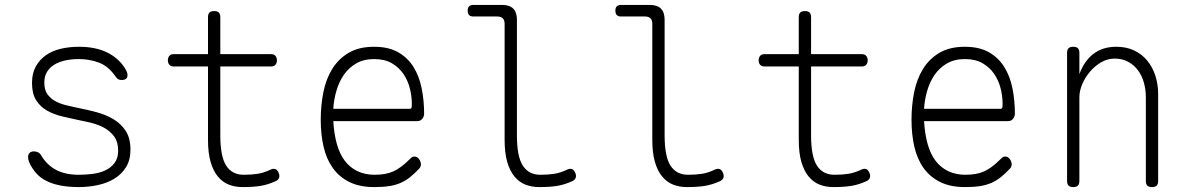

<svg xmlns="http://www.w3.org/2000/svg" viewBox="-20 -750 4840 780"><path d="M300 10Q276 10 251 7.5Q226 5 202 -2Q178 -9 157 -21.5Q136 -34 120 -55Q111 -66 102.5 -82.5Q94 -99 94 -112Q94 -122 100 -128.5Q106 -135 118 -135Q126 -135 134 -131.5Q142 -128 147 -119Q171 -79 208.5 -59.5Q246 -40 300 -40Q327 -40 355.5 -43.5Q384 -47 407 -57.5Q430 -68 445 -87.5Q460 -107 460 -138Q460 -173 444.5 -194.5Q429 -216 405.5 -229.5Q382 -243 354 -250Q326 -257 300 -262Q267 -269 233 -277Q199 -285 171.5 -300.5Q144 -316 127 -342.5Q110 -369 110 -413Q110 -452 125.5 -480Q141 -508 167 -526Q193 -544 227.5 -552Q262 -560 300 -560Q368 -560 415 -537Q462 -514 488 -472Q493 -464 495.5 -457.5Q498 -451 498 -445Q498 -434 491.5 -429.5Q485 -425 475 -425Q467 -425 461.5 -427.5Q456 -430 451 -437Q422 -480 383.5 -495Q345 -510 300 -510Q271 -510 245.5 -504.5Q220 -499 201 -487.5Q182 -476 171 -458Q160 -440 160 -414Q160 -384 173.5 -366Q187 -348 207.5 -337.5Q228 -327 253 -321.5Q278 -316 300 -311Q336 -304 373 -294Q410 -284 440.5 -266Q471 -248 490.5 -218.5Q510 -189 510 -142Q510 -100 492 -71Q474 -42 444.5 -24Q415 -6 377 2Q339 10 300 10Z M1082 -530Q1093 -530 1099 -523Q1105 -516 1105 -505Q1105 -494 1099 -487Q1093 -480 1082 -480H875V-200Q875 -114 899 -77Q923 -40 970 -40Q1002 -40 1027 -44Q1052 -48 1077 -60Q1089 -66 1097.5 -63.5Q1106 -61 1111 -50Q1117 -38 1114 -28.5Q1111 -19 1100 -14Q1069 0 1039.5 5Q1010 10 965 10Q935 10 909.5 0Q884 -10 865 -33Q846 -56 835.5 -92.5Q825 -129 825 -182V-480H685Q674 -480 668 -487Q662 -494 662 -505Q662 -516 668 -523Q674 -530 685 -530H825V-680Q825 -693 831 -699Q837 -705 850 -705Q863 -705 869 -699Q875 -693 875 -680V-530Z M1664 -114Q1675 -114 1682.5 -103.5Q1690 -93 1690 -82Q1690 -77 1688 -72.5Q1686 -68 1682 -64Q1663 -44 1645.5 -30Q1628 -16 1607.5 -7Q1587 2 1561.5 6Q1536 10 1500 10Q1441 10 1399.5 -10.5Q1358 -31 1332 -67.5Q1306 -104 1294.5 -154Q1283 -204 1283 -263Q1283 -321 1293.5 -374.5Q1304 -428 1329.5 -469.5Q1355 -511 1396.5 -535.5Q1438 -560 1500 -560Q1558 -560 1597 -538Q1636 -516 1659.5 -478.5Q1683 -441 1693 -391.5Q1703 -342 1703 -288Q1703 -277 1695.5 -267.5Q1688 -258 1676 -258H1334Q1337 -206 1348.5 -165Q1360 -124 1381 -96.5Q1402 -69 1432.5 -54.5Q1463 -40 1502 -40Q1548 -40 1578.5 -54Q1609 -68 1641 -100Q1646 -105 1651 -109.5Q1656 -114 1664 -114ZM1334 -308H1645Q1650 -308 1651.5 -311.5Q1653 -315 1653 -329Q1653 -359 1645 -391Q1637 -423 1619 -449.5Q1601 -476 1572 -493Q1543 -510 1500 -510Q1457 -510 1426.5 -492Q1396 -474 1376.5 -445.5Q1357 -417 1346.5 -380.5Q1336 -344 1334 -308Z M2080 -200Q2080 -114 2104 -77Q2128 -40 2175 -40Q2207 -40 2232 -44Q2257 -48 2282 -60Q2294 -66 2302.5 -63.5Q2311 -61 2316 -50Q2322 -38 2319 -28.5Q2316 -19 2305 -14Q2274 0 2244.5 5Q2215 10 2170 10Q2140 10 2114.5 0Q2089 -10 2070 -33Q2051 -56 2040.5 -92.5Q2030 -129 2030 -182V-653Q2030 -668 2022.5 -675.5Q2015 -683 2000 -683H1903Q1891 -683 1885.5 -689Q1880 -695 1880 -707Q1880 -719 1886 -724.5Q1892 -730 1904 -730H2020Q2050 -730 2065 -715Q2080 -700 2080 -670Z M2680 -200Q2680 -114 2704 -77Q2728 -40 2775 -40Q2807 -40 2832 -44Q2857 -48 2882 -60Q2894 -66 2902.5 -63.5Q2911 -61 2916 -50Q2922 -38 2919 -28.5Q2916 -19 2905 -14Q2874 0 2844.5 5Q2815 10 2770 10Q2740 10 2714.5 0Q2689 -10 2670 -33Q2651 -56 2640.5 -92.5Q2630 -129 2630 -182V-653Q2630 -668 2622.5 -675.5Q2615 -683 2600 -683H2503Q2491 -683 2485.5 -689Q2480 -695 2480 -707Q2480 -719 2486 -724.5Q2492 -730 2504 -730H2620Q2650 -730 2665 -715Q2680 -700 2680 -670Z M3482 -530Q3493 -530 3499 -523Q3505 -516 3505 -505Q3505 -494 3499 -487Q3493 -480 3482 -480H3275V-200Q3275 -114 3299 -77Q3323 -40 3370 -40Q3402 -40 3427 -44Q3452 -48 3477 -60Q3489 -66 3497.5 -63.5Q3506 -61 3511 -50Q3517 -38 3514 -28.5Q3511 -19 3500 -14Q3469 0 3439.5 5Q3410 10 3365 10Q3335 10 3309.5 0Q3284 -10 3265 -33Q3246 -56 3235.5 -92.5Q3225 -129 3225 -182V-480H3085Q3074 -480 3068 -487Q3062 -494 3062 -505Q3062 -516 3068 -523Q3074 -530 3085 -530H3225V-680Q3225 -693 3231 -699Q3237 -705 3250 -705Q3263 -705 3269 -699Q3275 -693 3275 -680V-530Z M4064 -114Q4075 -114 4082.5 -103.5Q4090 -93 4090 -82Q4090 -77 4088 -72.5Q4086 -68 4082 -64Q4063 -44 4045.5 -30Q4028 -16 4007.5 -7Q3987 2 3961.5 6Q3936 10 3900 10Q3841 10 3799.5 -10.5Q3758 -31 3732 -67.5Q3706 -104 3694.5 -154Q3683 -204 3683 -263Q3683 -321 3693.5 -374.5Q3704 -428 3729.5 -469.5Q3755 -511 3796.5 -535.5Q3838 -560 3900 -560Q3958 -560 3997 -538Q4036 -516 4059.5 -478.5Q4083 -441 4093 -391.5Q4103 -342 4103 -288Q4103 -277 4095.5 -267.5Q4088 -258 4076 -258H3734Q3737 -206 3748.5 -165Q3760 -124 3781 -96.5Q3802 -69 3832.5 -54.5Q3863 -40 3902 -40Q3948 -40 3978.5 -54Q4009 -68 4041 -100Q4046 -105 4051 -109.5Q4056 -114 4064 -114ZM3734 -308H4045Q4050 -308 4051.5 -311.5Q4053 -315 4053 -329Q4053 -359 4045 -391Q4037 -423 4019 -449.5Q4001 -476 3972 -493Q3943 -510 3900 -510Q3857 -510 3826.5 -492Q3796 -474 3776.5 -445.5Q3757 -417 3746.5 -380.5Q3736 -344 3734 -308Z M4365 -355V-15Q4365 -2 4359 4Q4353 10 4340 10Q4327 10 4321 4Q4315 -2 4315 -15V-535Q4315 -548 4321 -554Q4327 -560 4340 -560Q4353 -560 4359 -554Q4365 -548 4365 -535V-449Q4385 -503 4422.5 -531.5Q4460 -560 4515 -560Q4556 -560 4587.5 -545Q4619 -530 4640.5 -504Q4662 -478 4673.5 -443Q4685 -408 4685 -367V-15Q4685 -2 4679 4Q4673 10 4660 10Q4647 10 4641 4Q4635 -2 4635 -15V-355Q4635 -386 4627 -414.5Q4619 -443 4603 -464.5Q4587 -486 4563 -499Q4539 -512 4508 -512Q4480 -512 4454.5 -497.5Q4429 -483 4409 -460Q4389 -437 4377 -409Q4365 -381 4365 -355Z"/></svg>

Font: Maple Mono Thin
Style: Regular
Weight: 250
Monospace: yes
Designer: subframe7536
Version: Version 7.000